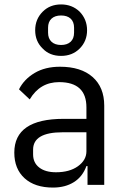

<svg xmlns="http://www.w3.org/2000/svg" viewBox="-20 -826 566 858"><path d="M252.9 -576.2Q303.2 -576.2 335.9 -608.9Q369.1 -642.1 369.1 -690.9Q369.1 -739.3 335.9 -773.9Q302.2 -806.2 252.9 -806.2Q203.1 -806.2 170.9 -773.9Q137.2 -740.2 137.2 -690.9Q137.2 -641.1 170.9 -608.9Q202.1 -576.2 252.9 -576.2ZM194.8 -680.2V-702.1Q194.8 -728.5 210.2 -742.7Q225.6 -756.8 252.9 -756.8Q280.3 -756.8 295.7 -742.7Q311 -728.5 311 -702.1V-680.2Q311 -653.8 295.7 -639.4Q280.3 -625 252.9 -625Q225.6 -625 210.2 -639.4Q194.8 -653.8 194.8 -680.2ZM248 -527.8Q341.8 -527.8 393.8 -481.9Q445.8 -436 445.8 -354V0H371.1V-84H366.2Q349.1 -36.6 310.3 -12.2Q271.5 12.2 216.8 12.2Q135.7 12.2 89.8 -29.5Q43.9 -71.3 43.9 -144Q43.9 -294.9 264.2 -294.9H366.2V-346.2Q366.2 -459 244.1 -459Q158.7 -459 112.8 -381.8L64.9 -426.8Q87.4 -471.7 134.5 -499.8Q181.6 -527.8 248 -527.8ZM366.2 -149.9V-234.9H259.8Q127.9 -234.9 127.9 -157.2V-136.2Q127.9 -98.6 155.3 -77.4Q182.6 -56.2 230 -56.2Q290.5 -56.2 328.1 -83Q366.2 -110.4 366.2 -149.9Z"/></svg>

Font: Plexus Sans
Style: Regular
Weight: 400
Version: Version 2.001;PS 002.001;hotconv 1.0.70;makeotf.lib2.5.58329